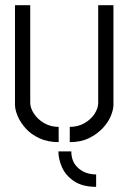

<svg xmlns="http://www.w3.org/2000/svg" viewBox="-20 -545 497 743"><path d="M352 178Q299 178 266.5 156Q234 134 220 102.5Q206 71 206 41H256Q256 82 283.5 106Q311 130 352 130ZM250 5V-54Q282 -54 307 -68.5Q332 -83 346 -104.5Q360 -126 360 -147V-525H419V-140Q419 -121 409 -96.5Q399 -72 377.5 -49Q356 -26 324.5 -10.5Q293 5 250 5ZM207 5Q165 5 132.5 -10Q100 -25 79.5 -48Q59 -71 48.5 -95.5Q38 -120 38 -140V-525H97V-147Q97 -127 111.5 -105Q126 -83 151 -68.5Q176 -54 207 -54Z"/></svg>

Font: Stick No Bills Light
Style: Regular
Weight: 300
Version: Version 2.000